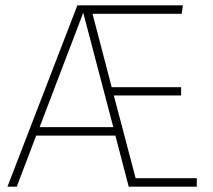

<svg xmlns="http://www.w3.org/2000/svg" viewBox="-20 -702 801 722"><path d="M406 -224 293 -654 129 -224ZM720 -32V0H464L414 -192H116L43 0H8L271 -682H668L663 -650H328L400 -374H661V-343H408L490 -32Z"/></svg>

Font: FiraSans
Style: Regular
Weight: 200
Designer: Carrois Corporate & Edenspiekermann AG
Foundry: Carrois Corporate GbR & Edenspiekermann AG
Version: Version 3.106;PS 003.106;hotconv 1.0.70;makeotf.lib2.5.58329